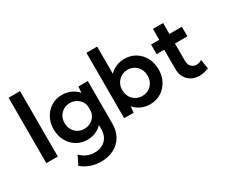

<svg xmlns="http://www.w3.org/2000/svg" viewBox="-146 -1170 2198 1862"><g transform="rotate(-30 953.0 -239.0)"><path d="M193.4 0H64.9V-732.4H193.4Z M525.9 3.9Q458 3.9 404.8 -28.8Q351.6 -61.5 320.8 -118.4Q290 -175.3 290 -247.1Q290 -319.3 320.8 -376Q351.6 -432.6 404.8 -465.3Q458 -498 525.9 -498Q579.1 -498 624 -477.5Q668.9 -457 700.2 -420.4L706.1 -488.3H811.5V-13.2Q811.5 67.9 777.1 127.9Q742.7 188 680.2 220.9Q617.7 253.9 532.2 253.9Q413.6 253.9 319.8 178.2L369.1 80.1Q434.6 146 524.4 146Q575.2 146 612.5 125.7Q649.9 105.5 670.7 68.6Q691.4 31.7 691.4 -17.6V-64.5Q660.2 -32.2 617.7 -14.2Q575.2 3.9 525.9 3.9ZM552.2 -103Q590.8 -103 622.3 -120.4Q653.8 -137.7 672.6 -168Q691.4 -198.2 691.4 -236.8V-258.3Q691.4 -296.9 672.6 -326.7Q653.8 -356.4 622.1 -373.8Q590.3 -391.1 552.2 -391.1Q512.2 -391.1 480.5 -372.3Q448.7 -353.5 430.4 -320.8Q412.1 -288.1 412.1 -247.1Q412.1 -206.1 430.4 -173.3Q448.7 -140.6 480.5 -121.8Q512.2 -103 552.2 -103Z M1042.5 0H936.5V-732.4H1056.6V-429.2Q1088.9 -461.9 1131.6 -480Q1174.3 -498 1224.6 -498Q1293.5 -498 1347.2 -464.8Q1400.9 -431.6 1431.9 -374.3Q1462.9 -316.9 1462.9 -244.1Q1462.9 -171.4 1431.9 -114Q1400.9 -56.6 1347.2 -23.4Q1293.5 9.8 1224.6 9.8Q1170.9 9.8 1125.7 -11Q1080.6 -31.7 1048.3 -67.9ZM1198.2 -98.1Q1239.3 -98.1 1271.2 -117.2Q1303.2 -136.2 1321.5 -169.2Q1339.8 -202.1 1339.8 -244.1Q1339.8 -286.1 1321.5 -319.1Q1303.2 -352.1 1271.2 -371.3Q1239.3 -390.6 1198.2 -390.6Q1159.7 -390.6 1128.7 -373Q1097.7 -355.5 1078.6 -325.2Q1059.6 -294.9 1056.6 -256.3V-232.9Q1059.6 -193.8 1078.4 -163.3Q1097.2 -132.8 1128.4 -115.5Q1159.7 -98.1 1198.2 -98.1Z M1881.3 -12.7Q1827.6 9.8 1777.3 9.8Q1726.1 9.8 1687.3 -12.2Q1648.4 -34.2 1626.7 -73.5Q1605 -112.8 1605 -165V-380.9H1519.5V-488.3H1611.3V-610.4H1725.1V-488.3H1864.3V-380.9H1725.1V-187Q1725.1 -145.5 1747.8 -121.6Q1770.5 -97.7 1804.7 -97.7Q1835 -97.7 1864.7 -116.2Z"/></g></svg>

Font: Kumbh Sans SemiBold
Style: Regular
Weight: 600
Version: Version 1.005